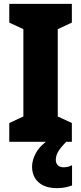

<svg xmlns="http://www.w3.org/2000/svg" viewBox="-20 -734 420 994"><path d="M352 0H28V-97L101 -131V-583L28 -617V-714H352V-617L279 -583V-131L352 -97ZM269 94Q269 111 279.5 121.5Q290 132 309 132Q322 132 333.5 129Q345 126 353 121V226Q340 231 320.5 235.5Q301 240 275 240Q214 240 180 210Q146 180 146 128Q146 95 166.5 57Q187 19 243 -19L323 0Q291 33 280 53Q269 73 269 94Z"/></svg>

Font: Noto Sans Lao UI Cond Blk
Style: Regular
Weight: 900
Width: 3
Designer: Monotype Design Team
Foundry: Monotype Imaging Inc.
Version: Version 2.000; ttfautohint (v1.8.4.7-5d5b)